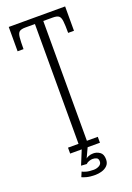

<svg xmlns="http://www.w3.org/2000/svg" viewBox="-160 -758 658 960"><g transform="rotate(-20 169.0 -278.0)"><path d="M91 0V-31.5H147V-669H96.5Q74 -669 64.5 -661.8Q55 -654.5 52.8 -633.2Q50.5 -612 50.5 -570.5H19V-700H319V-570.5H288Q288 -612 285.5 -633.2Q283 -654.5 273.5 -661.8Q264 -669 241.5 -669H191.5V-31.5H249.5V0ZM174 143.5Q146.5 143.5 128.5 138.8Q110.5 134 103 130L114 104Q119 107.5 134.5 112Q150 116.5 174.5 116.5Q190.5 116.5 203.8 109Q217 101.5 217 87.5Q217 72.5 207.8 68Q198.5 63.5 186.5 63.5Q178.5 63.5 168.2 67Q158 70.5 151 77.5L121.5 75.5L152.5 0H184L160 51.5Q162.5 48 173.8 43.2Q185 38.5 199.5 38.5Q218 38.5 234 49.5Q250 60.5 250 88Q250 109 237.8 121.2Q225.5 133.5 207.5 138.5Q189.5 143.5 174 143.5Z"/></g></svg>

Font: Imbue Thin 10pt ExtraLight
Style: Regular
Weight: 250
Version: Version 1.102